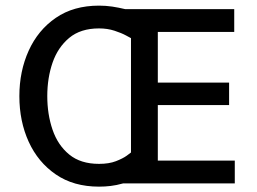

<svg xmlns="http://www.w3.org/2000/svg" viewBox="-20 -659 927 692"><path d="M336.9 13.7Q245.1 13.7 181.2 -30.3Q117.2 -74.2 83.5 -147.9Q49.8 -221.7 49.8 -312.5Q49.8 -402.3 83.5 -476.6Q117.2 -550.8 181.2 -594.7Q245.1 -638.7 336.9 -638.7Q361.3 -638.7 384.3 -635.3Q407.2 -631.8 431.6 -626H824.2V-543.9H548.8V-361.3H805.7V-280.3H548.8V-80.1H826.2V2H423.8Q399.4 8.8 378.9 11.2Q358.4 13.7 336.9 13.7ZM336.9 -68.4Q373 -68.4 397.9 -78.1Q422.9 -87.9 436.5 -97.7Q450.2 -107.4 452.1 -109.4V-521.5Q450.2 -522.5 434.1 -531.2Q418 -540 392.6 -548.3Q367.2 -556.6 336.9 -556.6Q270.5 -556.6 229.5 -522.5Q188.5 -488.3 169.4 -433.1Q150.4 -377.9 150.4 -312.5Q150.4 -247.1 169.4 -191.4Q188.5 -135.7 229.5 -102.1Q270.5 -68.4 336.9 -68.4Z"/></svg>

Font: Padauk Book
Style: Regular
Weight: 400
Designer: Debbi Hosken, Becca Hirsbrunner Spalinger
Foundry: SIL International
Version: Version 5.000